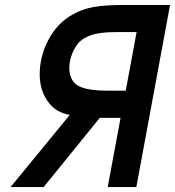

<svg xmlns="http://www.w3.org/2000/svg" viewBox="-20 -759 710 779"><path d="M490.2 -391.1 534.2 -628.9H467.8Q442.9 -628.9 427 -628.4Q411.1 -627.9 389.6 -625.2Q368.2 -622.6 353.8 -617.9Q339.4 -613.3 323.2 -604.2Q307.1 -595.2 296.6 -582.5Q286.1 -569.8 277.1 -551Q268.1 -532.2 263.2 -507.8Q261.2 -490.2 261.2 -481.9Q261.2 -454.1 273.4 -434.1Q285.6 -414.1 308.1 -405.8Q344.2 -391.1 417 -391.1ZM22.9 0 263.2 -293Q205.1 -302.2 173.1 -348.6Q141.1 -395 141.1 -457Q141.1 -531.2 177 -598.6Q212.9 -666 274.9 -700.2Q312 -721.7 358.2 -730.2Q404.3 -738.8 480 -738.8H669.9L533.2 0H417L469.2 -280.8H384.8L157.2 0Z"/></svg>

Font: Involve SemiBold Oblique
Style: Italic
Weight: 600
Italic angle: -10.5°
Designer: Stefan Peev
Foundry: Context Ltd.
Version: Version 1.001